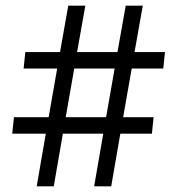

<svg xmlns="http://www.w3.org/2000/svg" viewBox="-20 -699 640 675"><path d="M63 -458 69 -516H191L220 -679H280L251 -516H393L422 -679H482L453 -516H560L554 -458H443L413 -287H520L514 -229H403L371 -44H311L343 -229H201L169 -44H109L141 -229H23L29 -287H151L181 -458ZM241 -458 211 -287H353L383 -458Z"/></svg>

Font: Antic Slab
Style: Regular
Weight: 400
Designer: Santiago Orozco
Foundry: Santiago Orozco
Version: Version 001.001